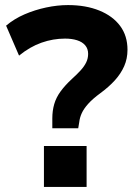

<svg xmlns="http://www.w3.org/2000/svg" viewBox="-20 -736 535 756"><path d="M186 -231V-270Q186 -300 193.5 -326Q201 -352 218.5 -376Q236 -400 263 -425Q284 -444 298 -459.5Q312 -475 319.5 -490.5Q327 -506 327 -524Q327 -544 315.5 -557.5Q304 -571 283.5 -577.5Q263 -584 236 -584Q189 -584 143.5 -568Q98 -552 55 -517L4 -635Q36 -662 76.5 -679.5Q117 -697 161.5 -706.5Q206 -716 248 -716Q318 -716 371 -694.5Q424 -673 453 -634Q482 -595 482 -540Q482 -505 469 -475.5Q456 -446 432.5 -420Q409 -394 375 -369Q345 -347 327.5 -327.5Q310 -308 302 -290.5Q294 -273 292 -255L288 -231ZM153 0V-161H321V0Z"/></svg>

Font: Nunito Sans 10pt ExtraBold
Style: Regular
Weight: 800
Designer: Vernon Adams
Foundry: Vernon Adams
Version: Version 3.101;gftools[0.9.27]